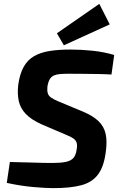

<svg xmlns="http://www.w3.org/2000/svg" viewBox="-20 -959 621 992"><path d="M344 -703Q398 -703 457 -697Q516 -691 570 -675L556 -574Q524 -576 487.5 -576.5Q451 -577 413 -577.5Q375 -578 336 -578Q311 -578 291.5 -576.5Q272 -575 258.5 -569Q245 -563 237 -549.5Q229 -536 225 -512Q223 -492 226.5 -478.5Q230 -465 243 -455.5Q256 -446 282 -435L407 -383Q462 -360 490 -332Q518 -304 526 -266.5Q534 -229 527 -178Q518 -101 488 -59.5Q458 -18 402 -2.5Q346 13 255 13Q218 13 153.5 7.5Q89 2 15 -14L31 -122Q89 -121 132 -119.5Q175 -118 204 -117.5Q233 -117 250 -117Q294 -117 320 -122.5Q346 -128 359 -142.5Q372 -157 376 -186Q380 -209 376 -221.5Q372 -234 360 -243Q348 -252 325 -261L194 -317Q141 -341 113 -370.5Q85 -400 77 -437Q69 -474 74 -519Q82 -577 102 -613Q122 -649 155.5 -668.5Q189 -688 236 -695.5Q283 -703 344 -703ZM493 -939 547 -833 310 -725 274 -787Z"/></svg>

Font: Exo 2
Style: Bold Italic
Weight: 700
Italic angle: -8°
Designer: Natanael Gama
Foundry: Natanael Gama
Version: Version 2.010